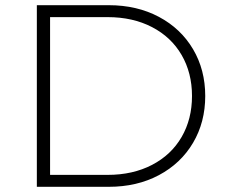

<svg xmlns="http://www.w3.org/2000/svg" viewBox="-20 -720 866 740"><path d="M122 -700H399Q508 -700 592.5 -655Q677 -610 724 -530.5Q771 -451 771 -350Q771 -249 724 -169.5Q677 -90 592.5 -45Q508 0 399 0H122ZM720 -350Q720 -439 680 -508Q640 -577 566 -615.5Q492 -654 395 -654H173V-46H395Q492 -46 566 -84.5Q640 -123 680 -192Q720 -261 720 -350Z"/></svg>

Font: Goldbeck Next Light
Style: Regular
Weight: 300
Designer: Julieta Ulanovsky
Foundry: Julieta Ulanovsky
Version: Version 7.200